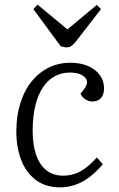

<svg xmlns="http://www.w3.org/2000/svg" viewBox="-20 -789 509 823"><path d="M281 -520Q326 -520 358.5 -505.5Q391 -491 408.5 -466.5Q426 -442 426 -410Q426 -384 413 -369Q400 -354 376 -354Q359 -354 345.5 -363.5Q332 -373 325 -387L340 -406Q357 -428 352 -444Q347 -460 327.5 -469Q308 -478 279 -478Q244 -478 214.5 -462Q185 -446 164 -414.5Q143 -383 131.5 -336.5Q120 -290 120 -228Q120 -168 135 -125Q150 -82 179 -59Q208 -36 251 -36Q275 -36 299 -43.5Q323 -51 347 -69Q371 -87 395 -114L421 -85Q407 -69 389 -51.5Q371 -34 348 -19Q325 -4 297 5Q269 14 237 14Q175 14 133 -18Q91 -50 70.5 -104Q50 -158 50 -225Q50 -290 66.5 -344.5Q83 -399 114 -438Q145 -477 187.5 -498.5Q230 -520 281 -520ZM123 -750 141 -769 269 -663 395 -768 413 -750 306 -612Q297 -600 287.5 -593Q278 -586 266 -586Q259 -586 252.5 -587.5Q246 -589 240 -591Z"/></svg>

Font: Literata 24pt Light
Style: Italic
Weight: 300
Italic angle: -2°
Designer: Latin by Veronika Burian and Jose Scaglione. Greek by Irene Vlachou. Cyrillic by Vera Evstafieva
Foundry: TypeTogether
Version: Version 3.103;gftools[0.9.29]